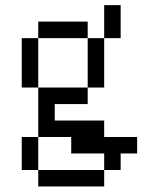

<svg xmlns="http://www.w3.org/2000/svg" viewBox="-20 -582 540 728"><path d="M500 0V-62.5H375V-125H187.5V-187.5H312.5V-250H125V-62.5H62.5Q62.5 -62.5 62.5 62.5H125V125H375V62.5H125Q125 62.5 125 -62.5H250V0H375V62.5H437.5V0ZM125 -250V-437.5H62.5V-250ZM312.5 -250H375V-437.5H312.5ZM125 -437.5H312.5V-500H125ZM375 -437.5H437.5Q437.5 -437.5 437.5 -562.5H375Q375 -562.5 375 -437.5Z"/></svg>

Font: BFUnifontExMono
Style: Regular
Weight: 500
Version: Version 15.0.06